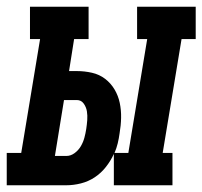

<svg xmlns="http://www.w3.org/2000/svg" viewBox="-63 -550 601 570"><path d="M-43 0V-96H0L56 -434H26V-530H200V-434H157L142 -339H165Q188 -339 210 -334Q232 -329 249 -316Q266 -303 277 -284.5Q288 -266 292.5 -244.5Q297 -223 296.5 -200Q296 -177 292 -154Q290 -139 286.5 -124.5Q283 -110 277 -96H318L374 -434H344V-530H518V-434H476L420 -96H449V0H275V-93Q266 -73 251.5 -54.5Q237 -36 218 -23.5Q199 -11 177 -5.5Q155 0 134 0ZM134 -87Q147 -87 158.5 -95.5Q170 -104 177 -116Q184 -128 187.5 -141Q191 -154 193 -167Q195 -180 196 -193.5Q197 -207 195 -219.5Q193 -232 185.5 -242.5Q178 -253 165 -253H127L100 -87Z"/></svg>

Font: Iosevka Curly Slab Oblique
Style: Bold
Weight: 700
Italic angle: -9°
Monospace: yes
Designer: Belleve Invis
Foundry: Belleve Invis
Version: Version 11.1.0; ttfautohint (v1.8.3)